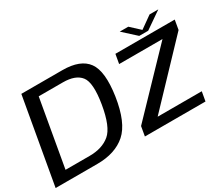

<svg xmlns="http://www.w3.org/2000/svg" viewBox="-120 -1010 1528 1313"><g transform="rotate(-30 643.5 -353.5)"><path d="M-3 0H326Q468.5 0 551.8 -73.5Q635 -147 664 -338Q691.5 -523 636.8 -599Q582 -675 439.5 -675H116ZM118 -74 210.5 -601H401.5Q501 -601 541.5 -548.8Q582 -496.5 556 -338Q529 -175 468.5 -124.5Q408 -74 308.5 -74ZM702 0H1180.5L1193.5 -73.5H846L846.5 -75L1265.5 -515.5L1278.5 -590.5H810L797 -517H1139.5L1139 -516.5L715 -75ZM1012.5 -615H1083L1216 -707H1147L1052 -639.5L979 -707H911.5Z"/></g></svg>

Font: Anybody SemiExpanded
Style: Italic
Weight: 400
Width: 6
Italic angle: -10°
Version: Version 1.113;gftools[0.9.25]